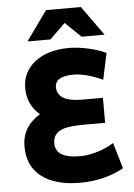

<svg xmlns="http://www.w3.org/2000/svg" viewBox="-61 -973 713 1025"><g transform="rotate(-5 295.5 -460.0)"><path d="M235 -769H112L225 -927H412L525 -769H402L318 -850ZM341 -571Q242 -571 242 -513Q242 -434 375 -434H487V-300H377Q278 -300 244 -280Q207 -260 207 -214Q207 -134 339 -134Q384 -134 434.5 -150Q485 -166 520 -189L561 -50Q457 7 325.5 7Q194 7 120.5 -49.5Q47 -106 47 -211.5Q47 -317 144 -376Q78 -434 78 -521Q78 -608 146.5 -661.5Q215 -715 330 -715Q376 -715 432.5 -702.5Q489 -690 527 -671L497 -530Q406 -571 341 -571Z"/></g></svg>

Font: Montserrat Alternates
Style: Bold
Weight: 700
Version: Version 2.001